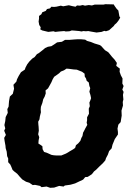

<svg xmlns="http://www.w3.org/2000/svg" viewBox="-22 -872 612 915"><path d="M217 23 200 17 176 20 169 14 145 9 134 10 118 -1 102 -6 84 -17 71 -31 60 -44 47 -54 38 -62 32 -77 27 -88 17 -99V-117L12 -128L10 -149L5 -166L4 -178L0 -200L-2 -215L6 -229L-2 -249L3 -260L-1 -276L3 -295L5 -314L15 -334L13 -352L19 -364L21 -390L25 -412L39 -425L45 -449L42 -468L56 -483L59 -494L67 -510L78 -528L96 -540L100 -551L108 -566L118 -579L132 -593L143 -600L154 -614L163 -619L181 -633L193 -643L206 -649L223 -652L240 -663L250 -670L273 -673L288 -682H309L333 -684L349 -685H363L384 -683L393 -677L411 -672L428 -665L454 -657L460 -653L478 -633L494 -623L500 -616L512 -601L524 -588L535 -572L532 -558L549 -545L548 -530L554 -513L562 -498L561 -474L567 -462L561 -445L567 -434L564 -420L566 -398L563 -386L564 -369L557 -345L558 -321L556 -309L553 -290L542 -278L538 -259L540 -243V-231L525 -209L514 -182L510 -165L498 -152L492 -135L483 -118L480 -108L468 -94L453 -80L436 -63L426 -55L416 -42L396 -29L384 -28L374 -16L357 -8L336 2L315 8L309 9L287 12L281 17L260 14L236 22ZM248 -131H270L292 -140L301 -145L312 -152L326 -160L336 -167L340 -180L351 -189L361 -201L366 -215L371 -224L374 -240L378 -247L385 -261L394 -277L391 -287L393 -299V-313L402 -330L401 -354L406 -366L404 -383L409 -395L412 -404L409 -419L404 -435L408 -452L404 -462L401 -479L391 -487L388 -498L382 -507L381 -521L369 -530L354 -536L344 -540L329 -541L307 -544L295 -545L283 -537L268 -531L260 -523L249 -515L236 -506L229 -494L223 -480L217 -469L207 -451L195 -441L196 -427L191 -412L184 -399L180 -382L173 -363L172 -350L173 -337L168 -317L166 -303L160 -292L161 -277L162 -268L163 -249L160 -232L165 -218L162 -203L161 -188L172 -181L180 -175L181 -161L188 -148L201 -144L210 -140L223 -134L234 -132ZM208 -720 179 -727 170 -732 172 -742 165 -753 162 -769 164 -784V-796L175 -804L180 -814L196 -820L202 -829L216 -832L223 -840L235 -839L246 -840L268 -845L279 -842L306 -847L322 -843L338 -840L345 -846L359 -845L372 -848L383 -845L401 -848L416 -846L429 -850H437H471L480 -852L520 -851L524 -844L534 -830L542 -822L547 -794L551 -788L542 -773L534 -763L524 -754L520 -748L498 -728L483 -723L475 -725L462 -720L438 -717L409 -722L399 -724L387 -723L376 -724L366 -722L356 -724L334 -726L320 -727L309 -723L291 -722L284 -724L259 -722L241 -720L233 -723Z"/></svg>

Font: Winky Rough
Style: Bold Italic
Weight: 700
Italic angle: -8.97852°
Designer: Simon Atzbach
Foundry: typofactur
Version: Version 1.206; ttfautohint (v1.8.4.7-5d5b)